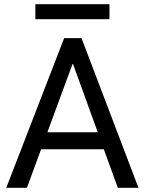

<svg xmlns="http://www.w3.org/2000/svg" viewBox="-20 -892 687 912"><path d="M473.1 -183.1H175.3L107.9 0H9.8L284.7 -710.9H367.2L637.7 0H539.6ZM205.1 -263.7H444.3L327.1 -587.4H324.2ZM500 -800.8H147.9V-872.1H500Z"/></svg>

Font: GeogebraSans
Style: Regular
Weight: 400
Designer: Google
Version: Version 1.100140; 2013